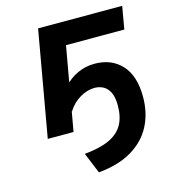

<svg xmlns="http://www.w3.org/2000/svg" viewBox="-108 -598 794 898"><g transform="rotate(-15 288.5 -149.0)"><path d="M260 213 218.6 112.4Q292.9 105.6 338.6 84.6Q384.4 63.6 405.4 26.4Q426.4 -10.8 426.4 -66.2Q426.4 -107.1 414.5 -130.6Q402.6 -154.2 383.3 -164.1Q364 -174 342 -174Q307 -174 271.1 -153.1Q235.1 -132.2 212 -94.6L178.4 -144Q193.3 -185.1 221.9 -216.4Q250.6 -247.7 288.9 -265.4Q327.3 -283 371.4 -283Q453 -283 501.9 -229.9Q550.8 -176.9 550.8 -75.2Q550.8 3.3 518.8 65Q486.7 126.7 422.1 165.3Q357.5 204 260 213ZM69.4 0 159.4 -511H566.6L547.6 -401.4H265.2L194.2 0Z"/></g></svg>

Font: Overpass
Style: Italic
Weight: 400
Italic angle: -10°
Designer: Delve Withrington, Dave Bailey, Thomas Jockin
Foundry: Delve Fonts LLC
Version: Version 4.000